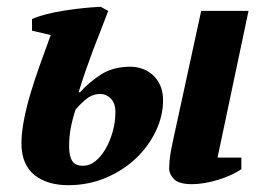

<svg xmlns="http://www.w3.org/2000/svg" viewBox="-20 -532 780 564"><path d="M202 -210Q193 -183 188 -157Q183 -131 183 -102Q183 -74 192 -59.5Q201 -45 224 -45Q243 -45 260 -58.5Q277 -72 290 -94.5Q303 -117 311 -145Q319 -173 319 -203Q319 -229 305.5 -242.5Q292 -256 275 -256Q252 -256 234 -241.5Q216 -227 202 -210ZM215 -261Q241 -290 276.5 -313Q312 -336 363 -336Q381 -336 398 -330Q415 -324 428.5 -312Q442 -300 450.5 -281.5Q459 -263 459 -237Q459 -192 438 -147.5Q417 -103 380 -67.5Q343 -32 291.5 -10Q240 12 180 12Q151 12 126.5 5Q102 -2 83 -16.5Q64 -31 53.5 -54.5Q43 -78 43 -111Q43 -142 50.5 -180.5Q58 -219 70.5 -260.5Q83 -302 98.5 -345Q114 -388 129 -429L74 -442V-476Q89 -483 113.5 -489.5Q138 -496 166 -500.5Q194 -505 223 -508Q252 -511 276 -512L298 -500Q286 -468 275 -440.5Q264 -413 253.5 -385Q243 -357 232.5 -327Q222 -297 211 -261ZM710 -500 619 -69H689V-35Q676 -26 658.5 -18Q641 -10 621.5 -4Q602 2 582 5.5Q562 9 544 9Q506 9 491.5 -5.5Q477 -20 477 -37Q477 -57 480 -76Q483 -95 488 -118L571 -500Z"/></svg>

Font: PT Serif
Style: Bold Italic
Weight: 700
Italic angle: -12°
Designer: A.Korolkova, O.Umpeleva, V.Yefimov
Foundry: ParaType Ltd
Version: Version 1.000W OFL